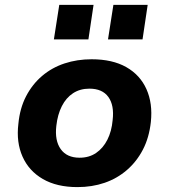

<svg xmlns="http://www.w3.org/2000/svg" viewBox="-20 -753 690 784"><path d="M296 11Q212 11 155 -22Q98 -55 72 -113.5Q46 -172 55 -247Q61 -311 86.5 -360Q112 -409 152 -443Q192 -477 243.5 -494Q295 -511 354 -511Q439 -511 495.5 -479Q552 -447 578 -389Q604 -331 596 -255Q589 -191 563.5 -142Q538 -93 498 -58.5Q458 -24 407 -6.5Q356 11 296 11ZM305 -109Q344 -109 372.5 -128.5Q401 -148 418.5 -182.5Q436 -217 440 -263Q447 -323 422.5 -357Q398 -391 345 -391Q307 -391 278.5 -372.5Q250 -354 232.5 -319.5Q215 -285 210 -239Q203 -179 228 -144Q253 -109 305 -109ZM421 -592 443 -733H583L562 -592ZM200 -592 222 -733H362L341 -592Z"/></svg>

Font: Nunito Sans 8pt ExtraBold
Style: Italic
Weight: 800
Italic angle: -9°
Version: Version 3.101;gftools[0.9.27]